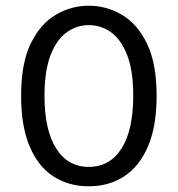

<svg xmlns="http://www.w3.org/2000/svg" viewBox="-20 -640 623 673"><path d="M447 -304Q447 -393 425.5 -447.5Q404 -502 369 -527Q334 -552 291 -552Q249 -552 213.5 -526.5Q178 -501 157 -446Q136 -391 136 -304Q136 -184 177 -119.5Q218 -55 291 -55Q365 -55 406 -119.5Q447 -184 447 -304ZM291 13Q221 13 167.5 -21.5Q114 -56 84 -126.5Q54 -197 54 -304Q54 -419 88 -488Q122 -557 176 -588.5Q230 -620 291 -620Q353 -620 407.5 -588Q462 -556 495.5 -486.5Q529 -417 529 -304Q529 -198 499 -127.5Q469 -57 415.5 -22Q362 13 291 13Z"/></svg>

Font: Baloo Bhaijaan 2
Style: Regular
Weight: 400
Designer: Sanskriti Dholi, Noopur Datye and Ek Type
Foundry: Ek Type
Version: Version 1.701